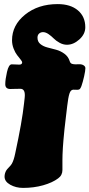

<svg xmlns="http://www.w3.org/2000/svg" viewBox="-20 -731 439 943"><path d="M80.1 -294.9Q66.9 -294.9 51.3 -294.4Q35.6 -293.9 30.8 -293.9Q5.9 -293.9 5.9 -317.4Q5.9 -340.8 14.4 -377.9Q22.9 -415 37.6 -415Q44.4 -415 57.9 -414.3Q71.3 -413.6 74.7 -413.6Q88.9 -413.6 88.9 -425.3Q88.9 -428.7 81.1 -438.7Q73.2 -448.7 64 -460.4Q54.7 -472.2 46.9 -492.2Q39.1 -512.2 39.1 -533.2Q39.1 -607.4 103.3 -659.2Q167.5 -710.9 263.2 -710.9Q326.2 -710.9 362.5 -680.2Q398.9 -649.4 398.9 -597.2Q398.9 -563.5 369.9 -537.4Q340.8 -511.2 309.1 -511.2Q290 -511.2 272.5 -521Q254.9 -530.8 243.7 -542.2Q232.4 -553.7 218.3 -563.5Q204.1 -573.2 191.4 -573.2Q180.2 -573.2 172.1 -566.2Q164.1 -559.1 164.1 -545.9Q164.1 -526.4 178 -514.9Q191.9 -503.4 212.6 -498Q233.4 -492.7 255.4 -486.8Q277.3 -481 296.4 -467Q315.4 -453.1 322.3 -430.7Q325.2 -420.4 333.5 -417.5Q340.8 -415 351.6 -415Q356 -415 361.3 -415.3Q366.7 -415.5 370.1 -415.5Q382.8 -415.5 391.1 -409.9Q399.4 -404.3 399.4 -396Q399.4 -383.8 393.1 -355.7Q386.7 -327.6 379.9 -308.1Q375.5 -296.9 371.8 -293.5Q368.2 -290 359.4 -290Q356.4 -290 350.1 -290.3Q343.8 -290.5 340.3 -290.5Q327.1 -290.5 321 -271.2Q314.9 -252 310.1 -210.4L303.7 -156.7Q299.8 -123 296.6 -95.5Q293.5 -67.9 291.7 -43.9Q290 -20 288.8 -5.9Q287.6 8.3 287.1 28.6Q286.6 48.8 286.6 54.2Q286.6 59.6 286.6 80.6Q286.6 101.6 286.6 104Q286.6 129.9 265.6 145Q237.8 166 191.9 179Q146 191.9 93.3 191.9Q58.1 191.9 30.3 176.3Q2.4 160.6 2.4 136.7Q2.4 120.1 11.2 105.5Q14.6 100.1 24.4 90.1Q34.2 80.1 38.1 73.2Q47.9 56.2 54.7 22.5Q88.4 -133.3 98.1 -223.1L101.1 -250Q106.4 -294.9 80.1 -294.9Z"/></svg>

Font: Cooper* Black
Style: Italic
Weight: 900
Italic angle: -7°
Designer: Owen Earl
Foundry: indestructible type*
Version: Version 0.001